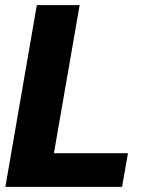

<svg xmlns="http://www.w3.org/2000/svg" viewBox="-20 -731 566 751"><path d="M480.5 -131.8 457.5 0H1L124 -710.9H291.5L190.9 -131.8Z"/></svg>

Font: Mardoto Black
Style: Italic
Weight: 900
Italic angle: -12°
Designer: Christian Robertson, Vahan Hovhannisyan
Foundry: Google
Version: Version 1.000